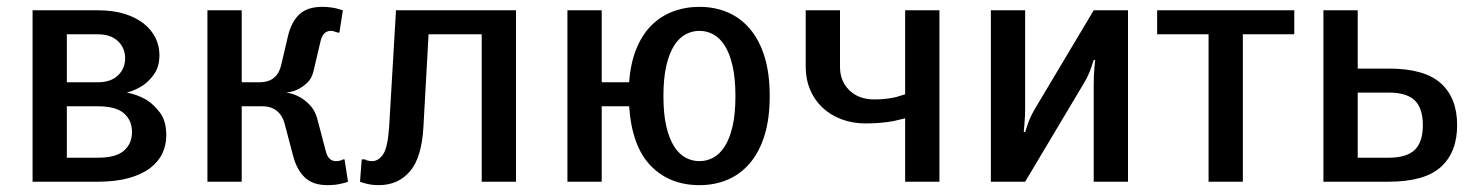

<svg xmlns="http://www.w3.org/2000/svg" viewBox="-20 -530 4295 560"><path d="M350 -260Q381 -254 407 -239Q429 -225 447 -201Q465 -177 465 -135Q465 -107 453.5 -82.5Q442 -58 417.5 -39.5Q393 -21 355 -10.5Q317 0 265 0H75V-500H265Q310 -500 343.5 -489.5Q377 -479 399.5 -461Q422 -443 433.5 -419.5Q445 -396 445 -370Q445 -336 430 -314.5Q415 -293 397 -281Q376 -267 350 -260ZM175 -430V-290H265Q303 -290 324 -310Q345 -330 345 -360Q345 -390 324 -410Q303 -430 265 -430ZM175 -220V-70H265Q318 -70 341.5 -90.5Q365 -111 365 -145Q365 -179 341.5 -199.5Q318 -220 265 -220Z M815 -260Q836 -257 854 -247Q869 -239 883.5 -224Q898 -209 905 -185L930 -90Q937 -60 960 -60Q966 -60 974 -62Q978 -63 980 -65H985L995 0Q988 3 978 5Q960 10 935 10Q893 10 869.5 -12Q846 -34 835 -75L810 -170Q804 -193 787.5 -206.5Q771 -220 745 -220H685V0H585V-500H685V-290H735Q764 -290 779.5 -303.5Q795 -317 800 -340L820 -425Q830 -467 853.5 -488.5Q877 -510 920 -510Q933 -510 944 -508.5Q955 -507 963 -505Q973 -502 980 -500L970 -435H965Q963 -436 959 -437Q956 -438 952.5 -439Q949 -440 945 -440Q922 -440 915 -410L895 -325Q890 -302 877 -289.5Q864 -277 850 -270Q834 -262 815 -260Z M1065 -60Q1084 -60 1097.5 -80Q1111 -100 1115 -160L1135 -500H1485V0H1385V-430H1230L1215 -160Q1210 -70 1175.5 -30Q1141 10 1085 10Q1063 10 1046 5Q1037 3 1030 0L1035 -65H1045Q1047 -63 1051 -62Q1059 -60 1065 -60Z M2225 -250Q2225 -184 2210 -135.5Q2195 -87 2167.5 -54.5Q2140 -22 2102.5 -6Q2065 10 2020 10Q1933 10 1878 -46.5Q1823 -103 1815 -220H1735V0H1635V-500H1735V-290H1815Q1819 -346 1836 -387.5Q1853 -429 1880 -456Q1907 -483 1943 -496.5Q1979 -510 2020 -510Q2065 -510 2102.5 -494Q2140 -478 2167.5 -445.5Q2195 -413 2210 -364.5Q2225 -316 2225 -250ZM2125 -250Q2125 -302 2116.5 -338.5Q2108 -375 2093.5 -397.5Q2079 -420 2060 -430Q2041 -440 2020 -440Q1999 -440 1980 -430Q1961 -420 1946.5 -397.5Q1932 -375 1923.5 -338.5Q1915 -302 1915 -250Q1915 -197 1923.5 -161Q1932 -125 1946.5 -102.5Q1961 -80 1980 -70Q1999 -60 2020 -60Q2041 -60 2060 -70Q2079 -80 2093.5 -102.5Q2108 -125 2116.5 -161Q2125 -197 2125 -250Z M2505 -170Q2466 -170 2433.5 -182.5Q2401 -195 2378 -217Q2355 -239 2342.5 -269Q2330 -299 2330 -335V-500H2430V-335Q2430 -293 2457.5 -266.5Q2485 -240 2530 -240Q2549 -240 2565.5 -242Q2582 -244 2594 -247Q2608 -251 2620 -255V-500H2720V0H2620V-185Q2605 -181 2587 -177Q2571 -174 2550 -172Q2529 -170 2505 -170Z M2970 0H2870V-500H2970V-215Q2970 -204 2969.5 -192Q2969 -180 2968 -169Q2967 -157 2966 -145H2970Q2974 -157 2978 -169Q2986 -192 3000 -215L3170 -500H3270V0H3170V-285Q3170 -296 3170.5 -308Q3171 -320 3172 -331Q3173 -343 3174 -355H3170Q3166 -343 3162 -331Q3154 -308 3140 -285Z M3755 -430H3605V0H3505V-430H3355V-500H3755Z M4030 -330Q4135 -330 4182.5 -287Q4230 -244 4230 -165Q4230 -86 4182.5 -43Q4135 0 4030 0H3840V-500H3940V-330ZM3940 -260V-70H4030Q4083 -70 4106.5 -93Q4130 -116 4130 -165Q4130 -214 4106.5 -237Q4083 -260 4030 -260Z"/></svg>

Font: Scada
Style: Regular
Weight: 400
Designer: Jovanny Lemonad
Foundry: Jovanny Lemonad
Version: Version 3.005; ttfautohint (v0.91) -l 8 -r 50 -G 200 -x 0 -w